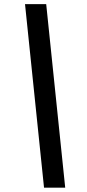

<svg xmlns="http://www.w3.org/2000/svg" viewBox="-20 -781 411 911"><path d="M188.9 109.4H289.4L199.2 -761.4H98.7Z"/></svg>

Font: Magic Ui Pro Semi Bold
Style: Italic
Weight: 600
Italic angle: -9.39999°
Designer: Stefan Endress, Andreas Faust
Version: Version 1.000;FEAKit 1.0